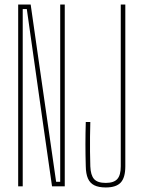

<svg xmlns="http://www.w3.org/2000/svg" viewBox="-20 -820 622 845"><path d="M60 0V-800H115L151 -548L227 -20H245V-516V-800H265V0H209L166 -300L98 -780H80V-340V0ZM445.5 5Q414.5 5 395.2 -4.5Q376 -14 367 -34.5Q358 -55 357.5 -88Q356 -140.5 356 -185.5Q356 -230.5 357.5 -283H377.5Q376.5 -250.5 376.2 -218Q376 -185.5 376.2 -153Q376.5 -120.5 377.5 -88Q379 -49 394 -32Q409 -15 445.5 -15Q481 -15 496.2 -32Q511.5 -49 511.5 -88V-800H531.5V-88Q531.5 -38.5 511.5 -16.8Q491.5 5 445.5 5Z"/></svg>

Font: Big Shoulders Thin
Style: Regular
Weight: 100
Designer: Patric King
Foundry: XO Type Co
Version: Version 2.002